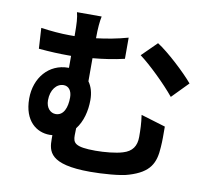

<svg xmlns="http://www.w3.org/2000/svg" viewBox="-91 -912 1181 1072"><g transform="rotate(10 500.0 -376.5)"><path d="M736 -717 652 -634C709 -592 804 -500 858 -434L948 -526C903 -580 798 -678 736 -717ZM241 -228C212 -228 186 -253 186 -297C186 -356 218 -395 258 -395C286 -395 305 -372 305 -333C305 -277 287 -228 241 -228ZM419 -339C419 -379 409 -414 390 -440V-571C447 -576 510 -585 569 -599V-719C509 -702 448 -691 390 -684C390 -743 394 -780 400 -809H260C268 -780 270 -746 270 -683V-675H240C193 -675 134 -680 79 -688L86 -571C152 -565 206 -563 249 -563H270V-495H266C157 -495 81 -406 81 -288C81 -160 155 -108 228 -108L244 -109V-88C244 -18 254 56 487 56C555 56 659 49 704 34C820 -1 847 -57 852 -148C855 -189 854 -213 854 -265L715 -307C722 -260 723 -223 723 -183C723 -132 701 -98 649 -83C611 -71 546 -65 496 -65C378 -65 367 -87 367 -130L368 -170C403 -214 419 -276 419 -339Z"/></g></svg>

Font: Noto Sans Mono CJK SC
Style: Bold
Weight: 700
Designer: Ryoko NISHIZUKA 西塚涼子 (kana, bopomofo & ideographs); Paul D. Hunt (Latin, Greek & Cyrillic); Sandoll Communications 산돌커뮤니
Foundry: Adobe
Version: Version 2.004;hotconv 1.0.118;makeotfexe 2.5.65603